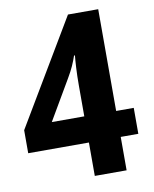

<svg xmlns="http://www.w3.org/2000/svg" viewBox="-81 -776 673 838"><g transform="rotate(-10 255.0 -357.0)"><path d="M271 -148H2V-250L278 -714H412V-263H490V-148H412V0H271ZM271 -264V-399Q271 -444 273 -479.5Q275 -515 277 -533H273Q266 -512 256 -489.5Q246 -467 230 -440L127 -264Z"/></g></svg>

Font: Noto Sans Gurmukhi UI SemiCondensed
Style: Bold
Weight: 700
Width: 4
Designer: Jelle Bosma - Monotype Design Team
Foundry: Monotype Imaging Inc.
Version: Version 2.004; ttfautohint (v1.8.4.7-5d5b)